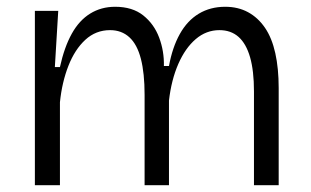

<svg xmlns="http://www.w3.org/2000/svg" viewBox="-20 -547 918 567"><path d="M83 0V-315V-515H152L142 -349H157Q170 -408 192 -447.5Q214 -487 246.5 -507Q279 -527 320 -527Q371 -527 403 -501.5Q435 -476 450 -436Q465 -396 464 -352H479Q489 -407 511 -446.5Q533 -486 567 -506.5Q601 -527 645 -527Q683 -527 712.5 -511Q742 -495 762.5 -465Q783 -435 793 -390Q803 -345 803 -287V0H730V-277Q730 -338 718.5 -378Q707 -418 684.5 -438Q662 -458 628 -458Q589 -458 558 -431.5Q527 -405 506.5 -358Q486 -311 479 -250V0H407V-267Q407 -331 396 -373.5Q385 -416 362 -437Q339 -458 305 -458Q263 -458 232 -429.5Q201 -401 182 -352.5Q163 -304 157 -245V0Z"/></svg>

Font: Bricolage Grotesque 96pt ExtraBold Light
Style: Regular
Weight: 300
Version: Version 1.001;gftools[0.9.33.dev8+g029e19f]